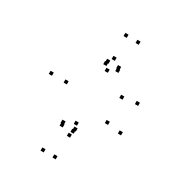

<svg xmlns="http://www.w3.org/2000/svg" viewBox="-182 -850 985 1045"><g transform="rotate(30 310.0 -327.0)"><path d="M243.2 65.7V45.7H223.2V65.7ZM318.5 65.7V45.7H298.5V65.7ZM337.7 -120V-140H317.7V-120ZM262.3 -120V-140H242.3V-120ZM327.2 -150.8V-170.8H307.2V-150.8ZM167 -317.8V-337.8H147V-317.8ZM328.7 -484.2V-504.2H308.7V-484.2ZM471.2 -397.3V-417.3H451.2V-397.3ZM561.5 -410.5V-430.5H541.5V-410.5ZM329.2 -559.5V-579.5H309.2V-559.5ZM73.5 -318.2V-338.2H53.5V-318.2ZM327.2 -75.5V-95.5H307.2V-75.5ZM561.2 -225.2V-245.2H541.2V-225.2ZM471.5 -239V-259H451.5V-239ZM398.2 -700.3V-720.3H378.2V-700.3ZM322.8 -700.3V-720.3H302.8V-700.3ZM303.7 -512.5V-532.5H283.7V-512.5ZM379 -512.5V-532.5H359V-512.5ZM375.7 -528.5V-548.5H355.7V-528.5ZM307.2 -528.5V-548.5H287.2V-528.5ZM265 -104V-124H245V-104ZM333.5 -104V-124H313.5V-104Z"/></g></svg>

Font: Monaspace Neon Dots Var
Style: Regular
Weight: 400
Designer: Riley Cran and the Lettermatic Team
Version: Version 1.100 (Monaspace Neon Dots)